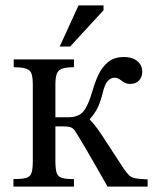

<svg xmlns="http://www.w3.org/2000/svg" viewBox="-20 -694 569 714"><path d="M255 0H30V-28Q62 -28 77.5 -32.5Q93 -37 97.5 -52Q102 -67 102 -97V-377Q102 -403 98 -417.5Q94 -432 79 -438Q64 -444 31 -444V-473H255V-444Q224 -444 209.5 -438Q195 -432 190.5 -417.5Q186 -403 186 -377V-258H234Q272 -258 290 -279.5Q308 -301 324 -356Q332 -385 345 -414Q358 -443 381 -462.5Q404 -482 441 -482Q460 -482 475 -476Q490 -470 499.5 -457.5Q509 -445 509 -427Q509 -408 497.5 -395Q486 -382 464 -382Q450 -382 441 -388Q432 -394 424 -399.5Q416 -405 405 -405Q392 -405 380.5 -392.5Q369 -380 361 -345Q353 -314 343.5 -294Q334 -274 314 -251V-249Q329 -234 343 -214.5Q357 -195 379 -160.5Q401 -126 440 -67Q452 -50 460 -42Q468 -34 483 -31Q498 -28 529 -27V0H380Q365 -27 345 -61.5Q325 -96 304 -132.5Q283 -169 263 -201Q254 -217 243 -220.5Q232 -224 215 -224H186V-97Q186 -67 190.5 -52Q195 -37 210 -32.5Q225 -28 255 -28ZM241 -521H202L272 -674H365V-656Z"/></svg>

Font: STIX Two Text
Style: Regular
Weight: 400
Designer: Ross Mills, John Hudson & Paul Hanslow, Tiro Typeworks Ltd; with prior portions MicroPress Inc., and Coen Hoffman.
Foundry: Tiro Typeworks Ltd
Version: Version 2.13 b171